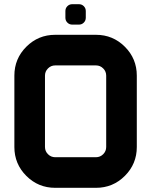

<svg xmlns="http://www.w3.org/2000/svg" viewBox="-20 -899 724 919"><path d="M439.5 -585.9H244.1Q224.1 -585.9 209.7 -571.5Q195.3 -557.1 195.3 -537.1V-195.3Q195.3 -175.3 209.7 -160.9Q224.1 -146.5 244.1 -146.5H439.5Q459.5 -146.5 473.9 -160.9Q488.3 -175.3 488.3 -195.3V-537.1Q488.3 -557.1 473.9 -571.5Q459.5 -585.9 439.5 -585.9ZM244.1 -732.4H439.5Q520.5 -732.4 577.6 -675.3Q634.8 -618.2 634.8 -537.1V-195.3Q634.8 -114.3 577.6 -57.1Q520.5 0 439.5 0H244.1Q163.1 0 106 -57.1Q48.8 -114.3 48.8 -195.3V-537.1Q48.8 -618.2 106 -675.3Q163.1 -732.4 244.1 -732.4ZM293 -846.2Q293 -859.9 302.5 -869.4Q312 -878.9 325.7 -878.9H357.9Q371.6 -878.9 381.1 -869.4Q390.6 -859.9 390.6 -846.2V-814Q390.6 -800.3 381.1 -790.8Q371.6 -781.2 357.9 -781.2H325.7Q312 -781.2 302.5 -790.8Q293 -800.3 293 -814Z"/></svg>

Font: Audex
Style: Regular
Weight: 400
Designer: GGBotNet
Foundry: GGBotNet
Version: 1.00